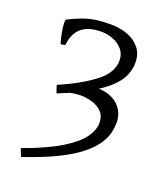

<svg xmlns="http://www.w3.org/2000/svg" viewBox="-139 -719 783 932"><g transform="rotate(20 252.0 -253.0)"><path d="M138 -225Q136 -230 132 -241.5Q128 -253 125 -264Q237 -313 304 -364.5Q371 -416 371 -479Q371 -512 351.5 -535Q332 -558 301.5 -570Q271 -582 236 -581Q109 -579 98 -460L75 -456Q68 -478 62.5 -505.5Q57 -533 56 -554Q55 -575 60 -578Q102 -599 133.5 -610Q165 -621 197 -625.5Q229 -630 271 -630Q319 -630 358.5 -615.5Q398 -601 422.5 -571Q447 -541 447 -496Q447 -464 434 -431.5Q421 -399 387.5 -366Q354 -333 293 -297.5Q232 -262 138 -225ZM82 124Q77 112 73 102.5Q69 93 66 84Q187 40 256 -2Q325 -44 354 -84Q383 -124 383 -161Q383 -198 362 -218.5Q341 -239 311 -247.5Q281 -256 254 -256Q240 -256 226.5 -254.5Q213 -253 200 -250Q212 -268 229 -282Q246 -296 254 -307Q314 -323 360.5 -312Q407 -301 434 -268.5Q461 -236 461 -190Q461 -168 455 -140.5Q449 -113 429.5 -82Q410 -51 369 -16.5Q328 18 258 53Q188 88 82 124Z"/></g></svg>

Font: ChillKai
Style: Regular
Weight: 400
Designer: ChillType
Foundry: 寒蝉字型
Version: Version 2.000